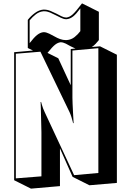

<svg xmlns="http://www.w3.org/2000/svg" viewBox="-20 -1059 778 1140"><path d="M411 -9 336 -178V46L164 61L64 11V-749L176 -759L145 -774V-941Q163 -964 187.5 -982Q212 -1000 237 -1002H242Q261 -1002 280 -994Q299 -986 315 -978Q330 -970 345 -962.5Q360 -955 372 -955H375Q393 -957 411.5 -973.5Q430 -990 467 -1039L567 -989V-821Q559 -811 548.5 -799.5Q538 -788 525 -780L574 -784L674 -734V27L511 41ZM457 -1009Q432 -975 414 -961Q396 -947 376 -945H372Q359 -945 342.5 -953Q326 -961 310 -969Q295 -977 277.5 -984.5Q260 -992 243 -992H238Q214 -990 193.5 -974.5Q173 -959 156 -938V-803Q182 -837 200.5 -851.5Q219 -866 238 -868H240Q254 -868 272.5 -859Q291 -850 303 -843Q320 -833 337 -827Q354 -821 370 -821H376Q403 -823 423 -839Q443 -855 457 -874ZM428 -771Q421 -774 413.5 -777.5Q406 -781 398 -785Q387 -792 370.5 -800Q354 -808 341 -808H339Q323 -806 307 -793.5Q291 -781 262 -745L326 -713L400 -553V-768ZM410 -759V-479Q410 -468 411 -443.5Q412 -419 413.5 -392.5Q415 -366 416 -347.5Q417 -329 417 -329L414 -327Q414 -327 411.5 -338Q409 -349 404 -364.5Q399 -380 393 -393L220 -752L74 -740V0L226 -12V-274Q226 -286 225 -315Q224 -344 223.5 -376Q223 -408 222 -430.5Q221 -453 221 -453L224 -454Q224 -454 229.5 -434.5Q235 -415 245 -394L420 -19L564 -32V-773Z"/></svg>

Font: Rampart One
Style: Regular
Weight: 400
Designer: Fontworks Inc.
Foundry: Fontworks Inc.
Version: Version 1.100